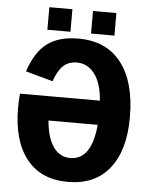

<svg xmlns="http://www.w3.org/2000/svg" viewBox="-56 -851 712 907"><g transform="rotate(5 300.0 -398.0)"><path d="M300.8 -103.5Q402.3 -103.5 417 -271H183.6Q190.9 -188 221.4 -145.8Q252 -103.5 300.8 -103.5ZM293.9 -555.7Q253.9 -555.7 228.8 -531.7Q203.6 -507.8 186.5 -457.5L57.6 -493.2Q87.9 -585 142.6 -627Q197.3 -668.9 292 -668.9Q423.8 -668.9 494.6 -577.9Q565.4 -486.8 565.4 -318.8Q565.4 -162.6 496.6 -76.4Q427.7 9.8 299.3 9.8Q171.9 9.8 103.5 -76.4Q35.2 -162.6 35.2 -318.8Q35.2 -356.9 38.6 -385.7H417.5Q411.1 -468.3 377.9 -512Q344.7 -555.7 293.9 -555.7ZM348.1 -697.8V-804.7H459V-697.8ZM141.1 -697.8V-804.7H250.5V-697.8Z"/></g></svg>

Font: Liberation Mono
Style: Bold
Weight: 700
Monospace: yes
Designer: Steve Matteson
Foundry: Ascender Corporation
Version: Version 2.1.5